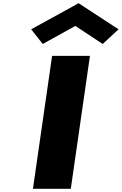

<svg xmlns="http://www.w3.org/2000/svg" viewBox="-20 -1172 756 1192"><path d="M173.5 -990 245.4 -899 447.7 -1011 617.7 -899 715.9 -990 468 -1152ZM538.4 -825H303.4L184.5 0H419.5Z"/></svg>

Font: Blink
Style: WideObl
Weight: 400
Designer: Mew Too
Foundry: Cannot Into Space Fonts
Version: Version 001.000